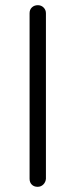

<svg xmlns="http://www.w3.org/2000/svg" viewBox="-20 -720 290 740"><path d="M125 0Q111 0 102.5 -8.5Q94 -17 94 -31V-669Q94 -683 103 -691.5Q112 -700 126 -700Q139 -700 148 -691Q157 -682 157 -669V-31Q156 -18 147 -9Q138 0 125 0Z"/></svg>

Font: Quicksand
Style: Regular
Weight: 400
Designer: Andrew Paglinawan
Foundry: Andrew Paglinawan
Version: Version 3.000